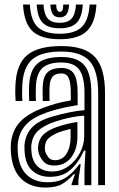

<svg xmlns="http://www.w3.org/2000/svg" viewBox="-20 -812 520 842"><path d="M410.5 0V-404Q410.5 -501.5 373.2 -543.8Q336 -586 249.5 -586Q160.5 -586 120.8 -550.9Q81 -515.8 77.5 -434.8Q77 -419.5 76.9 -402.8Q76.8 -386 78.2 -369.2H48.5Q47 -387 46.9 -401.4Q46.8 -415.8 47.5 -436Q51.2 -530 98.8 -570Q146.2 -610 249.5 -610Q352 -610 396.2 -562.2Q440.5 -514.5 440.5 -404V0ZM350.5 0.2V-72L355 -151.5H348.2Q324.2 -98.2 289 -67.2Q253.8 -36.2 197.8 -36.5Q152 -36.8 122.4 -62.8Q92.8 -88.8 88.2 -142.2Q88 -147.2 87.4 -157.6Q86.8 -168 87.2 -174.5Q91.5 -221.8 119.6 -252.2Q147.8 -282.8 210.5 -301Q287.8 -323.5 350.5 -329V-404Q350.5 -475.8 327.2 -506.9Q304 -538 249.5 -538Q192.2 -538 166 -513.6Q139.8 -489.2 137.5 -433.5Q137 -419 136.8 -403Q136.5 -387 137.8 -369.2H108Q106.8 -388.5 106.9 -404.4Q107 -420.2 107.5 -434Q110.2 -502.5 143.2 -532.2Q176.2 -562 249.5 -562Q319.8 -562 350.1 -525.4Q380.5 -488.8 380.5 -404V0.2ZM178.8 10.5Q114 10.5 74.4 -26.8Q34.8 -64 28.5 -137Q27.8 -146.2 27.2 -159.4Q26.8 -172.5 27.5 -180.2Q32.8 -241.8 70.9 -280.6Q109 -319.5 191.2 -346.8Q210.5 -353.2 224.1 -357.2Q237.8 -361.2 252.8 -364.5Q267.8 -367.8 290.5 -371.5V-404.2Q290.5 -450.2 281.1 -470.1Q271.8 -490 249.5 -490Q222.2 -490 210.4 -475.6Q198.5 -461.2 197.2 -429.5Q197 -424.2 196.8 -406Q196.5 -387.8 197.2 -369.2H167.5Q166.5 -391.5 166.9 -406.9Q167.2 -422.2 167.5 -432.8Q169.5 -479 190.2 -496.5Q211 -514 249.5 -514Q288 -514 304.2 -488.5Q320.5 -463 320.5 -404.2V-350.8Q283.5 -345.2 256.8 -339.1Q230 -333 201 -324Q127.2 -300.8 94.8 -266Q62.2 -231.2 57.5 -177.8Q57 -170.5 57.4 -159.2Q57.8 -148 58.5 -139.5Q63.8 -77.2 97.8 -45Q131.8 -12.8 188.5 -12.8Q240.8 -12.8 273 -35.9Q305.2 -59 327.2 -91.5H334L323.8 -22.5V0H294L293.5 -4L308.8 -48H303.2Q276.8 -18.5 250.5 -4Q224.2 10.5 178.8 10.5ZM209 -60Q247.8 -60 279.5 -82.6Q311.2 -105.2 330.2 -140.8Q349.2 -176.2 349.2 -214.8V-305Q290.8 -301.5 220 -278Q173.2 -262.5 146.5 -238Q119.8 -213.5 117 -169.5Q116.8 -162.8 117.4 -155.9Q118 -149 118.2 -144.8Q121.8 -104 145.2 -82Q168.8 -60 209 -60ZM216.8 -86Q185.8 -86 169.4 -105.1Q153 -124.2 148 -147.5Q146.2 -157.2 146.8 -166.5Q149.5 -201 169.6 -221.1Q189.8 -241.2 229 -255Q248.8 -262 272.8 -267.9Q296.8 -273.8 319.5 -277V-212Q319.5 -158.5 292.5 -122.2Q265.5 -86 216.8 -86ZM221.2 -109.5Q253.8 -109.5 271.6 -137.9Q289.5 -166.2 289.5 -209.2V-246.5Q252.8 -237.8 238.5 -232Q205.2 -218.2 191.4 -204Q177.5 -189.8 177 -166.8Q177 -162 177 -158.1Q177 -154.2 178 -150Q181 -137.8 190.9 -123.6Q200.8 -109.5 221.2 -109.5ZM242 -640Q160 -640 122.6 -675.4Q85.2 -710.8 81 -792H111Q114.5 -723.5 145 -693.8Q175.5 -664 242 -664Q308 -664 338.5 -693.8Q369 -723.5 373 -792H403Q398 -710.8 360.6 -675.4Q323.2 -640 242 -640ZM242 -688Q190.8 -688 167.4 -712.1Q144 -736.2 141 -792H170.8Q173.2 -749.2 189.8 -730.6Q206.2 -712 242 -712Q277.5 -712 294 -730.6Q310.5 -749.2 313.2 -792H343Q339.8 -736.2 316.2 -712.1Q292.8 -688 242 -688ZM242 -736Q221.5 -736 212 -749Q202.5 -762 200.8 -792H226.8Q226.5 -775 231.1 -767.5Q235.8 -760 242 -760Q258.2 -760 257.2 -792H283.2Q281.2 -762 271.6 -749Q262 -736 242 -736Z"/></svg>

Font: Big Shoulders Inline Display Black
Style: Regular
Weight: 900
Designer: Patric King
Foundry: XO Type Co
Version: Version 1.000